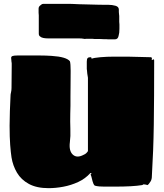

<svg xmlns="http://www.w3.org/2000/svg" viewBox="-20 -950 853 1000"><path d="M779 -641Q783 -641 783 -635Q783 -535 782.5 -453Q782 -371 781 -301Q780 -231 777.5 -166Q775 -101 771 -33Q771 -16 764.5 -5.5Q758 5 755 8L751 12L748 14Q747 13 739.5 11.5Q732 10 728 10L724 12Q722 14 720 14Q696 18 660.5 20Q625 22 575 22H524Q510 22 497.5 21Q485 20 474 17Q470 15 466 5.5Q462 -4 457 -26Q455 -35 452 -40Q451 -42 455 -44Q459 -46 457 -46L452 -49H451Q424 -19 387 -2Q350 15 310 22.5Q270 30 233 30Q171 30 130.5 8Q90 -14 68.5 -50.5Q47 -87 40 -130Q36 -156 33 -195.5Q30 -235 30 -296Q30 -333 31.5 -372Q33 -411 35 -454Q35 -459 37.5 -469.5Q40 -480 40 -492Q40 -512 40.5 -545Q41 -578 41 -605Q41 -613 41 -619Q41 -625 40 -626Q40 -632 39 -638Q38 -644 38 -648Q38 -656 46 -658.5Q54 -661 71 -661H129Q159 -661 188.5 -661Q218 -661 248 -659Q326 -654 344 -631Q346 -626 347 -612Q348 -598 348 -581Q348 -538 347.5 -506.5Q347 -475 347 -447V-425Q347 -415 347 -399Q347 -383 346 -359Q345 -316 346.5 -278Q348 -240 344 -210Q338 -164 359.5 -144.5Q381 -125 416 -144Q424 -147 429.5 -152.5Q435 -158 438 -163V-545Q436 -557 434.5 -567Q433 -577 433 -584Q432 -586 432 -590.5Q432 -595 432 -600V-629Q432 -643 436.5 -647.5Q441 -652 450 -652Q457 -652 457 -646V-644Q468 -649 502.5 -652Q537 -655 575 -655H644L765 -652Q770 -652 770 -649Q771 -649 771 -648V-641Q770 -641 770 -637L776 -639Q778 -641 779 -641ZM578 -745H544Q539 -746 532.5 -746Q526 -746 518 -746L496 -747H471L461 -748H429Q421 -746 416 -748Q411 -749 405 -749.5Q399 -750 391 -750H231Q199 -750 189 -760Q182 -764 182 -775V-870Q181 -875 181 -883.5Q181 -892 181 -905Q181 -915 189 -921Q190 -922 195 -926Q200 -930 206 -930H338Q345 -930 358 -929.5Q371 -929 391 -928L431 -927Q466 -926 488.5 -925.5Q511 -925 521 -925H544Q564 -925 581.5 -920Q599 -915 599 -900Q599 -893 599 -887Q599 -881 600 -876Q601 -871 601 -867Q601 -863 601 -860V-850Q601 -843 601 -836Q601 -829 602 -823V-800Q602 -777 598 -765Q595 -745 578 -745Z"/></svg>

Font: Sigmar
Style: Regular
Weight: 400
Designer: Vernon Adams
Foundry: Vernon Adams
Version: Version 1.000; ttfautohint (v1.8.4.7-5d5b);gftools[0.9.24]